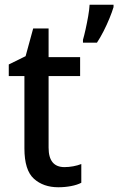

<svg xmlns="http://www.w3.org/2000/svg" viewBox="-20 -873 499 810"><path d="M252 -168Q270 -168 289 -171.5Q308 -175 323 -181V-102Q306 -93 280 -88Q254 -83 226 -83Q163 -83 123 -119Q83 -155 83 -247V-552H17V-601L88 -636L120 -753H185V-632H318V-552H185V-250Q185 -168 252 -168ZM459 -843Q453 -823 442 -796Q431 -769 417 -741.5Q403 -714 389 -693H330V-705Q335 -722 341 -749Q347 -776 352 -804.5Q357 -833 358 -853H459Z"/></svg>

Font: Noto Sans Telugu UI SemiCondensed Medium
Style: Regular
Weight: 500
Width: 4
Designer: Jelle Bosma - Monotype Design Team
Foundry: Monotype Imaging Inc.
Version: Version 2.005; ttfautohint (v1.8.4.7-5d5b)